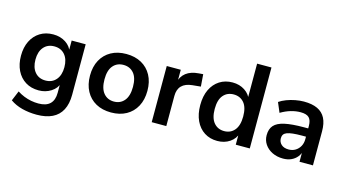

<svg xmlns="http://www.w3.org/2000/svg" viewBox="-94 -1065 2899 1615"><g transform="rotate(15 1355.5 -257.5)"><path d="M293 190Q225 190 165.5 174.5Q106 159 61 127L97 40Q125 58 156 70.5Q187 83 219 89Q251 95 283 95Q350 95 383.5 62.5Q417 30 417 -34V-124H426Q411 -73 363.5 -42.5Q316 -12 256 -12Q190 -12 141 -42.5Q92 -73 65 -128Q38 -183 38 -256Q38 -329 65 -383.5Q92 -438 141 -468.5Q190 -499 256 -499Q318 -499 364.5 -468.5Q411 -438 425 -388H417V-489H539V-49Q539 30 511 83.5Q483 137 428 163.5Q373 190 293 190ZM290 -107Q348 -107 382 -147Q416 -187 416 -256Q416 -325 382 -364.5Q348 -404 290 -404Q232 -404 198 -364.5Q164 -325 164 -256Q164 -187 198 -147Q232 -107 290 -107Z M892 10Q816 10 760 -21Q704 -52 673 -109.5Q642 -167 642 -245Q642 -323 673 -380Q704 -437 760 -468Q816 -499 892 -499Q968 -499 1024 -468Q1080 -437 1111 -380Q1142 -323 1142 -245Q1142 -167 1111 -109.5Q1080 -52 1024 -21Q968 10 892 10ZM892 -85Q948 -85 982 -125.5Q1016 -166 1016 -246Q1016 -325 982 -364.5Q948 -404 892 -404Q836 -404 802 -364.5Q768 -325 768 -246Q768 -166 802 -125.5Q836 -85 892 -85Z M1245 0V-489H1367V-371H1357Q1371 -431 1412 -462.5Q1453 -494 1521 -499L1559 -502L1567 -396L1495 -389Q1434 -383 1403 -351.5Q1372 -320 1372 -263V0Z M1817 10Q1753 10 1704.5 -21Q1656 -52 1629 -109.5Q1602 -167 1602 -245Q1602 -324 1629 -380.5Q1656 -437 1704.5 -468Q1753 -499 1817 -499Q1878 -499 1923.5 -469Q1969 -439 1985 -390H1974V-705H2099V0H1977V-104H1986Q1971 -52 1925 -21Q1879 10 1817 10ZM1852 -85Q1908 -85 1942 -125.5Q1976 -166 1976 -245Q1976 -325 1942 -364.5Q1908 -404 1852 -404Q1796 -404 1762 -364.5Q1728 -325 1728 -245Q1728 -166 1762 -125.5Q1796 -85 1852 -85Z M2390 10Q2337 10 2295.5 -10.5Q2254 -31 2230.5 -66Q2207 -101 2207 -145Q2207 -199 2235 -230.5Q2263 -262 2326 -276Q2389 -290 2495 -290H2545V-218H2496Q2449 -218 2417 -214.5Q2385 -211 2365.5 -203.5Q2346 -196 2337.5 -183Q2329 -170 2329 -151Q2329 -118 2352 -97Q2375 -76 2416 -76Q2449 -76 2474.5 -91.5Q2500 -107 2515 -134Q2530 -161 2530 -196V-311Q2530 -361 2508 -383Q2486 -405 2434 -405Q2393 -405 2350 -392.5Q2307 -380 2263 -354L2227 -439Q2253 -457 2288.5 -470.5Q2324 -484 2363.5 -491.5Q2403 -499 2438 -499Q2510 -499 2556.5 -477Q2603 -455 2626 -410.5Q2649 -366 2649 -296V0H2532V-104H2540Q2533 -69 2512.5 -43.5Q2492 -18 2461 -4Q2430 10 2390 10Z"/></g></svg>

Font: Nunito Sans 12pt ExtraLight
Style: Bold
Weight: 700
Version: Version 3.101;gftools[0.9.27]